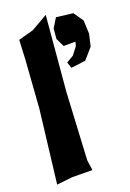

<svg xmlns="http://www.w3.org/2000/svg" viewBox="-121 -814 616 912"><g transform="rotate(-15 187.5 -357.5)"><path d="M46.9 -671.9 50.8 -574.2 54.7 -332 43 39.1 121.1 23.4 222.7 15.6 210.9 -35.2 199.2 -375V-753.9L121.1 -699.2ZM243.2 -588.9 302.7 -594.7 298.8 -573.2 273.4 -533.2 239.3 -508.8 252 -479.5 290 -487.3 324.2 -495.1 366.2 -552.7 375 -614.3 366.2 -681.6 328.1 -727.5 243.2 -730.5 218.8 -681.6V-629.9Z"/></g></svg>

Font: MaokenAssortedSans-Lite
Style: Lite
Weight: 400
Version: Version 1.400